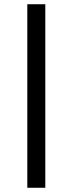

<svg xmlns="http://www.w3.org/2000/svg" viewBox="-20 -750 344 907"><path d="M109 137V-730H194V137Z"/></svg>

Font: Arima Thin Medium
Style: Regular
Weight: 500
Version: Version 1.100